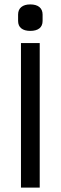

<svg xmlns="http://www.w3.org/2000/svg" viewBox="-20 -850 275 870"><path d="M160 -655V0H75V-655ZM173 -784V-755Q173 -733 158.5 -721.5Q144 -710 117 -710Q91 -710 76.5 -721.5Q62 -733 62 -755V-784Q62 -806 76.5 -818Q91 -830 117 -830Q144 -830 158.5 -818Q173 -806 173 -784Z"/></svg>

Font: Ropa Sans
Style: Regular
Weight: 400
Designer: Botio Nikoltchev
Foundry: Botio Nikoltchev
Version: Version 1.100